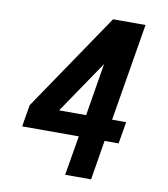

<svg xmlns="http://www.w3.org/2000/svg" viewBox="-82 -805 765 874"><g transform="rotate(10 300.0 -367.5)"><path d="M278 0 309 -183H47L64 -284L370 -735H520L445 -284H510L493 -183H428L398 0ZM200 -284H325L365 -527Z"/></g></svg>

Font: Iosevka SS04 Extended Oblique
Style: Bold
Weight: 700
Width: 7
Italic angle: -9°
Monospace: yes
Designer: Belleve Invis
Foundry: Belleve Invis
Version: Version 19.0.0; ttfautohint (v1.8.4)